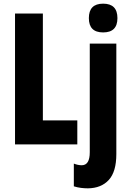

<svg xmlns="http://www.w3.org/2000/svg" viewBox="-20 -788 710 1048"><path d="M62 0V-714H214V-131H402V0ZM465 -689Q465 -768 543 -768Q621 -768 621 -689Q621 -611 543 -611Q465 -611 465 -689ZM460 240Q441 240 421.5 237.5Q402 235 383 229V105Q406 114 426 114Q470 114 470 43V-550H615V53Q615 149 574 194Q533 239 460 240Z"/></svg>

Font: Noto Sans ExtraCondensed ExtraBold
Style: Regular
Weight: 800
Width: 2
Designer: Monotype Design Team
Foundry: Monotype Imaging Inc.
Version: Version 2.013; ttfautohint (v1.8.4.7-5d5b)